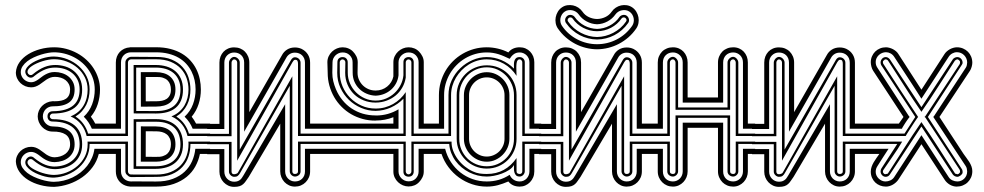

<svg xmlns="http://www.w3.org/2000/svg" viewBox="-20 -726 3828 747"><path d="M190.7 1Q162.8 1 136.7 -6Q110.6 -12.9 89.8 -25.8Q69.1 -38.6 56.2 -56.6Q43.2 -74.7 41.7 -96.7Q41.7 -109.1 46.6 -119.9Q51.5 -130.6 59.7 -138.3Q67.9 -146 78.6 -150.4Q89.4 -154.8 101.1 -154.8Q110.6 -154.8 118.4 -151.9Q126.2 -148.9 133.2 -144.5Q140.1 -140.1 146.6 -134.9Q153.1 -129.6 159.9 -125.1Q166.7 -120.6 174.6 -117.4Q182.4 -114.3 191.9 -114Q203.9 -114.3 214.8 -117.7Q225.8 -121.1 234.3 -127.3Q242.7 -133.5 247.7 -142.8Q252.7 -152.1 252.7 -164.6Q252.7 -191.2 235 -202.9Q217.3 -214.6 184.8 -214.1Q172.4 -214.1 161.7 -219.1Q151.1 -224.1 143.3 -232.4Q135.5 -240.7 131.1 -251.3Q126.7 -262 126.7 -273.2Q126.7 -284.7 131.1 -295Q135.5 -305.4 143.3 -313.5Q151.1 -321.5 161.7 -326.5Q172.4 -331.5 184.8 -332.3Q186.8 -332.3 188.5 -332.2Q190.2 -332 192.1 -332Q206.8 -332 218 -334.4Q229.2 -336.7 236.9 -342Q244.6 -347.4 248.7 -356.2Q252.7 -365 252.7 -377.7Q252.7 -389.6 247.8 -398.9Q242.9 -408.2 234.9 -414.4Q226.8 -420.7 216.2 -423.8Q205.6 -427 193.8 -427Q183.8 -427 175.9 -424Q168 -420.9 160.9 -416.4Q153.8 -411.9 147.2 -406.6Q140.6 -401.4 133.7 -396.9Q126.7 -392.3 118.8 -389.3Q110.8 -386.2 101.1 -386.2Q89.4 -386.2 78.6 -390.6Q67.9 -395 59.7 -402.7Q51.5 -410.4 46.6 -421.1Q41.7 -431.9 41.7 -444.3Q43.2 -466.3 56.2 -484.3Q69.1 -502.2 89.8 -515Q110.6 -527.8 136.7 -534.9Q162.8 -542 190.7 -542Q214.6 -542 237.2 -536Q259.8 -530 279.7 -519.3Q299.6 -508.5 316 -493.4Q332.5 -478.3 344.2 -460Q356 -441.7 362.5 -420.8Q369.1 -399.9 369.1 -377.7Q369.1 -348.4 360.5 -321.3Q351.8 -294.2 333.5 -272Q338.4 -265.6 342.7 -258.9Q346.9 -252.2 350.6 -245.1H399.7V-225.1H337.4Q332 -238.3 324.2 -250Q316.4 -261.7 305.9 -272Q328.1 -292.7 338.4 -320.2Q348.6 -347.7 348.6 -377.7Q348.6 -398.4 342.7 -417.4Q336.7 -436.3 325.8 -452.4Q314.9 -468.5 300.2 -481.4Q285.4 -494.4 267.7 -503.5Q250 -512.7 230.1 -517.6Q210.2 -522.5 189.5 -522.5Q180.4 -522.5 167.5 -520.3Q154.5 -518.1 140.1 -513.7Q125.7 -509.3 111.6 -502.8Q97.4 -496.3 86.2 -487.7Q75 -479 67.9 -468.4Q60.8 -457.8 60.8 -445.1Q60.8 -437.3 64 -430.2Q67.1 -423.1 72.6 -417.7Q78.1 -412.4 85.4 -409.2Q92.8 -406 100.8 -406Q108.4 -406 115.1 -408.9Q121.8 -411.9 128.2 -416.3Q134.5 -420.7 141.1 -425.9Q147.7 -431.2 155.4 -435.5Q163.1 -439.9 172.2 -442.9Q181.4 -445.8 192.9 -445.8Q207.3 -445.8 221.2 -441.5Q235.1 -437.3 246 -428.7Q256.8 -420.2 263.5 -407.5Q270.3 -394.8 270.3 -377.7Q270.3 -342.8 248.7 -327.3Q227.1 -311.8 184.8 -312.3Q176.8 -312.3 169.8 -309.2Q162.8 -306.2 157.7 -300.9Q152.6 -295.7 149.7 -288.6Q146.7 -281.5 146.7 -273.2Q146.7 -264.9 149.9 -257.8Q153.1 -250.7 158.3 -245.5Q163.6 -240.2 170.4 -237.2Q177.2 -234.1 184.8 -234.1Q227.1 -233.9 248.7 -216.7Q270.3 -199.5 270.3 -164.6Q270.3 -147.2 263.9 -134.5Q257.6 -121.8 246.9 -113.2Q236.3 -104.5 222.3 -100.1Q208.3 -95.7 192.9 -95.2Q181.4 -95.2 172.2 -98.1Q163.1 -101.1 155.4 -105.5Q147.7 -109.9 141.1 -115.1Q134.5 -120.4 128.2 -124.8Q121.8 -129.2 115.1 -132.1Q108.4 -135 100.8 -135Q92.8 -135 85.4 -131.8Q78.1 -128.7 72.6 -123.3Q67.1 -117.9 64 -110.8Q60.8 -103.8 60.8 -95.9Q60.8 -83.3 67.9 -72.6Q75 -62 86.2 -53.3Q97.4 -44.7 111.6 -38.2Q125.7 -31.7 140 -27.3Q154.3 -22.9 167.2 -20.8Q180.2 -18.6 189.2 -18.6Q208.5 -18.8 227.1 -23.2Q245.6 -27.6 262.3 -35.6Q279.1 -43.7 293.6 -55.2Q308.1 -66.7 319.2 -80.8Q330.3 -95 337.6 -111.7Q345 -128.4 347.4 -147H399.7V-127H364.3Q357.2 -98.6 340.2 -75.7Q323.2 -52.7 299.8 -36.3Q276.4 -19.8 248.3 -10.1Q220.2 -0.5 190.7 1ZM190.2 -34.9Q179.7 -34.7 167.4 -36.7Q155 -38.8 142.6 -42.8Q130.1 -46.9 118.5 -52.5Q106.9 -58.1 98 -64.8Q89.1 -71.5 83.7 -79Q78.4 -86.4 78.4 -94.2Q78.4 -98.4 80.2 -102.5Q82 -106.7 85 -110Q87.9 -113.3 91.8 -115.2Q95.7 -117.2 99.9 -117.2Q107.4 -117.2 113.8 -110.6Q125.5 -101.3 135.9 -95.1Q146.2 -88.9 155.9 -85.1Q165.5 -81.3 174.7 -79.7Q183.8 -78.1 192.6 -77.9V-78.1Q210.9 -78.1 228.4 -83.6Q245.8 -89.1 259.5 -99.9Q273.2 -110.6 281.5 -126.8Q289.8 -143.1 289.8 -164.6Q289.8 -183.1 284.3 -199.2Q278.8 -215.3 266.5 -227.3Q254.2 -239.3 234.1 -246.1Q214.1 -252.9 184.8 -253.2Q174.8 -253.2 169.8 -259Q164.8 -264.9 164.8 -273.2Q164.8 -283 170.7 -288.1Q176.5 -293.2 184.8 -293.2Q214.1 -293.5 234.1 -299.7Q254.2 -305.9 266.5 -317Q278.8 -328.1 284.3 -343.5Q289.8 -358.9 289.8 -377.7Q289.8 -398.9 281.9 -415Q273.9 -431.2 260.7 -441.8Q247.6 -452.4 230.5 -457.8Q213.4 -463.1 195.1 -463.1Q185.8 -463.1 176.5 -461.7Q167.2 -460.2 157.2 -456.4Q147.2 -452.6 136.5 -446.3Q125.7 -439.9 113.8 -430.4Q107.4 -423.8 99.9 -423.8Q95.7 -423.8 91.8 -425.8Q87.9 -427.7 85 -431Q82 -434.3 80.2 -438.5Q78.4 -442.6 78.4 -446.8Q78.4 -454.3 83.7 -461.9Q89.1 -469.5 98 -476.2Q106.9 -482.9 118.5 -488.5Q130.1 -494.1 142.6 -498.2Q155 -502.2 167.4 -504.3Q179.7 -506.3 190.2 -506.1Q217.3 -505.4 242.3 -495.5Q267.3 -485.6 286.5 -468.6Q305.7 -451.7 317.1 -428.5Q328.6 -405.3 328.6 -377.7Q328.6 -362.1 325.4 -346.9Q322.3 -331.8 315.6 -318.2Q308.8 -304.7 298.5 -293.1Q288.1 -281.5 273.7 -272.7Q293 -260.3 305.1 -243Q317.1 -225.8 322.8 -206.1H399.7V-197H317.1Q314.2 -209 309.1 -220.2Q304 -231.4 296.3 -241.3Q288.6 -251.2 278.2 -259.3Q267.8 -267.3 254.6 -273.2Q272.2 -280.3 284.8 -291.3Q297.4 -302.2 305.4 -316Q313.5 -329.8 317.3 -345.6Q321 -361.3 321 -377.7Q321 -403.3 310.2 -424.9Q299.3 -446.5 281.1 -462.3Q262.9 -478 239.3 -486.8Q215.6 -495.6 190.2 -495.6Q179.9 -495.6 168.3 -493.5Q156.7 -491.5 145.3 -487.9Q133.8 -484.4 123.3 -479.6Q112.8 -474.9 104.6 -469.5Q96.4 -464.1 91.7 -458.3Q86.9 -452.4 86.9 -446.8Q86.9 -441.9 90.5 -437.9Q94 -433.8 99.4 -433.8Q104.5 -433.8 107.4 -436.8Q119.9 -447.3 131.3 -454.2Q142.8 -461.2 153.7 -465.5Q164.6 -469.7 174.9 -471.4Q185.3 -473.1 195.6 -473.1Q215.6 -473.1 234.4 -467.3Q253.2 -461.4 267.6 -449.5Q282 -437.5 290.8 -419.7Q299.6 -401.9 299.6 -377.7Q299.6 -329.6 270.5 -307Q241.5 -284.4 184.8 -284.2Q180.2 -284.2 177 -280.5Q173.8 -276.9 173.8 -273.2Q173.8 -268.6 177.4 -265.4Q180.9 -262.2 184.8 -262.2Q241.5 -262.7 270.5 -237.8Q299.6 -212.9 299.6 -164.6Q299.6 -140.6 291 -122.7Q282.5 -104.7 268.1 -92.8Q253.7 -80.8 234.9 -74.6Q216.1 -68.4 195.6 -67.9Q185.3 -67.9 174.9 -69.6Q164.6 -71.3 153.7 -75.6Q142.8 -79.8 131.3 -86.8Q119.9 -93.8 107.4 -104.2Q104.5 -107.2 99.4 -107.2Q94 -107.2 90.5 -103.1Q86.9 -99.1 86.9 -94.2Q86.9 -88.6 91.7 -82.8Q96.4 -76.9 104.6 -71.5Q112.8 -66.2 123.3 -61.4Q133.8 -56.6 145.3 -53.1Q156.7 -49.6 168.3 -47.5Q179.9 -45.4 190.2 -45.4Q215.8 -45.9 239.4 -55.1Q262.9 -64.2 281.1 -80Q299.3 -95.7 310.2 -117.3Q321 -138.9 321 -164.6Q321 -167.2 320.9 -169.8Q320.8 -172.4 320.6 -175H399.7V-166H328.6V-164.6Q328.6 -137.5 317.5 -114.5Q306.4 -91.6 287.6 -74.5Q268.8 -57.4 243.5 -47Q218.3 -36.6 190.2 -34.9Z M500 -262.2 586.9 -262.5Q611.3 -262.5 630.9 -256.2Q650.4 -250 663.9 -237.7Q677.5 -225.3 684.7 -207Q691.9 -188.7 691.9 -164.6Q691.9 -140.4 683.8 -122.4Q675.8 -104.5 661.6 -92.7Q647.5 -80.8 628.1 -75Q608.6 -69.1 586.2 -69.1H499.8ZM499.8 -473.1H586.2Q608.6 -473.1 628.1 -467.3Q647.5 -461.4 661.6 -449.6Q675.8 -437.7 683.8 -419.8Q691.9 -401.9 691.9 -377.7Q691.9 -353.5 684.7 -335.9Q677.5 -318.4 663.9 -306.9Q650.4 -295.4 631 -289.9Q611.6 -284.4 587.2 -284.4L500.2 -284.7ZM509.8 -79.1H585.9Q607.2 -79.1 624.9 -84.5Q642.6 -89.8 655.3 -100.6Q668 -111.3 675 -127.3Q682.1 -143.3 682.1 -164.6Q682.1 -183.1 676.9 -199.2Q671.6 -215.3 660.2 -227.2Q648.7 -239 630.6 -245.7Q612.5 -252.4 586.9 -252.4L510 -252.2ZM510 -294.2 586.9 -293.9Q612.5 -293.9 630.6 -299.9Q648.7 -305.9 660.2 -317Q671.6 -328.1 676.9 -343.5Q682.1 -358.9 682.1 -377.7Q682.1 -398.9 675 -414.9Q668 -430.9 655.3 -441.7Q642.6 -452.4 624.9 -457.8Q607.2 -463.1 585.9 -463.1H509.8ZM450.7 -225.1H387.7V-245.1H430.7V-482.9Q430.7 -495.1 434.7 -505.6Q438.7 -516.1 446 -523.9Q453.4 -531.7 463.4 -536.4Q473.4 -541 485.4 -541.7L485.8 -542.2H586.7Q617.7 -542.2 642.8 -535.6Q668 -529.1 687.4 -517.6Q706.8 -506.1 720.8 -490.5Q734.9 -474.9 743.9 -456.7Q752.9 -438.5 757.2 -418.3Q761.5 -398.2 761.5 -377.7Q761.5 -348.4 752.8 -321.3Q744.1 -294.2 725.8 -272Q730.7 -265.6 735 -258.9Q739.3 -252.2 742.9 -245.1H797.4V-225.1H729.7Q724.4 -238.3 716.6 -250Q708.7 -261.7 698.2 -272Q720.5 -292.7 730.7 -320.2Q741 -347.7 741 -377.7Q741 -395.8 737.2 -413.6Q733.4 -431.4 725.3 -447.5Q717.3 -463.6 705 -477.3Q692.6 -491 675.4 -501.1Q658.2 -511.2 636.1 -516.8Q614 -522.5 586.4 -522.5H489.7Q481.2 -522.5 474 -519.5Q466.8 -516.6 461.7 -511.4Q456.5 -506.1 453.6 -498.9Q450.7 -491.7 450.7 -483.2ZM586.7 -234.1Q604 -234.1 618 -229.7Q632.1 -225.3 642 -216.7Q651.9 -208 657.2 -194.9Q662.6 -181.9 662.6 -164.6Q662.6 -147.2 656.9 -134.5Q651.1 -121.8 641 -113.4Q630.9 -105 616.9 -101Q603 -96.9 586.7 -96.9H527.8L528.1 -234.4ZM528.1 -311 527.8 -445.3H586.7Q603 -445.3 616.9 -441.3Q630.9 -437.3 641 -428.8Q651.1 -420.4 656.9 -407.7Q662.6 -395 662.6 -377.7Q662.6 -360.4 657.2 -347.8Q651.9 -335.2 642 -327.1Q632.1 -319.1 618 -315.2Q604 -311.3 586.7 -311.3ZM467.5 -4.2Q450.9 -10.3 440.8 -24.9Q430.7 -39.6 430.7 -59.3V-127H387.7V-147H450.7V-59.1Q450.7 -51 453.6 -43.8Q456.5 -36.6 461.8 -31.4Q467 -26.1 474.2 -23.1Q481.4 -20 490 -20Q491.2 -20 492.2 -20Q493.2 -20 494.4 -20.3H494.9L586.4 -19.8Q624.3 -19.5 652.1 -30Q679.9 -40.5 698.6 -58.2Q717.3 -75.9 727.4 -99Q737.5 -122.1 740 -147H797.4V-127H757.8Q752.7 -101.6 740.1 -78.5Q727.5 -55.4 706.5 -38.1Q685.5 -20.8 655.9 -10.4Q626.2 0 586.7 0H485.8L485.6 -0.2Q475.6 -1 467.5 -4.2ZM467.8 -482.9Q467.8 -491.5 474.4 -497.7Q481 -503.9 489.7 -505.1L586.7 -504.4Q622.6 -504.9 648.1 -494.1Q673.6 -483.4 689.8 -465.5Q706.1 -447.5 713.5 -424.6Q720.9 -401.6 720.9 -377.7Q720.9 -362.1 717.8 -346.9Q714.6 -331.8 707.9 -318.2Q701.2 -304.7 690.8 -293.1Q680.4 -281.5 666 -272.7Q685.3 -260.3 697.4 -243Q709.5 -225.8 715.1 -206.1H797.4V-197H709.5Q706.5 -209 701.4 -220.2Q696.3 -231.4 688.6 -241.3Q680.9 -251.2 670.5 -259.3Q660.2 -267.3 647 -273.2Q664.6 -280.3 677.1 -291.3Q689.7 -302.2 697.8 -316Q705.8 -329.8 709.6 -345.6Q713.4 -361.3 713.4 -377.7Q713.4 -400.1 706.2 -421.3Q699 -442.4 683.7 -458.9Q668.5 -475.3 644.4 -485.4Q620.4 -495.4 586.7 -495.4L489.7 -495.1Q484.4 -495.1 481.1 -491.3Q477.8 -487.5 477.8 -482.9V-197H387.7V-206.1H467.8ZM546.9 -116 586.4 -115.7Q602.5 -115 613.6 -118.5Q624.8 -122.1 631.7 -128.8Q638.7 -135.5 641.8 -144.7Q645 -153.8 645 -164.6Q645 -178 640.6 -187.6Q636.2 -197.3 628.5 -203.4Q620.8 -209.5 610.2 -212.3Q599.6 -215.1 587.4 -215.1L547.1 -215.3ZM547.1 -331.8 587.4 -332Q599.6 -332 610.2 -334.1Q620.8 -336.2 628.5 -341.4Q636.2 -346.7 640.6 -355.5Q645 -364.3 645 -377.7Q645 -388.2 641.8 -397.5Q638.7 -406.7 631.7 -413.5Q624.8 -420.2 613.6 -423.7Q602.5 -427.2 586.4 -426.5L546.9 -426.3ZM713.4 -164.6Q713.4 -167.2 713.3 -169.8Q713.1 -172.4 712.9 -175H797.4V-166H720.9V-164.6Q720.9 -140.6 713.5 -117.7Q706.1 -94.7 689.8 -76.8Q673.6 -58.8 648.1 -48.1Q622.6 -37.4 586.7 -37.8L489.7 -37.1Q483.2 -37.6 479.2 -41Q475.3 -44.4 470.9 -48.8Q467.8 -54 467.8 -59.3V-166H387.7V-175H477.8V-59.3Q477.8 -54.7 481.1 -50.9Q484.4 -47.1 489.7 -47.1L586.7 -46.9Q620.4 -46.9 644.4 -56.9Q668.5 -66.9 683.7 -83.4Q699 -99.9 706.2 -121Q713.4 -142.1 713.4 -164.6Z M1149.4 -166V-59.1Q1149.4 -54.7 1147.6 -50.9Q1145.8 -47.1 1142.6 -44.6Q1139.4 -42 1135.5 -40.5Q1131.6 -39.1 1127.4 -39.1Q1124 -39.1 1120.5 -40.6Q1116.9 -42.2 1114 -44.9Q1111.1 -47.6 1109.3 -51.3Q1107.4 -54.9 1107.4 -59.1V-392.1L913.8 -52.5Q909.9 -45.4 904.8 -41.6Q899.7 -37.8 890.9 -38.1Q887.5 -38.1 883.9 -39.7Q880.4 -41.3 877.4 -44.1Q874.5 -46.9 872.7 -50.4Q870.8 -54 870.8 -58.1V-165H786.1V-174.1H880.9V-58.1Q880.9 -54.2 883.2 -51.1Q885.5 -48.1 890.9 -48.1Q893.1 -48.1 895.5 -48.7Q897.9 -49.3 900.1 -50.2Q902.3 -51 903.9 -52.2Q905.5 -53.5 906 -54.9L1117.4 -429.2V-59.1Q1117.4 -55.2 1119.8 -52.1Q1122.1 -49.1 1127.4 -49.1Q1132.1 -49.1 1135.7 -51.4Q1139.4 -53.7 1139.4 -59.1V-175H1228V-166ZM902.8 -482.7Q902.8 -487.3 899.5 -491.1Q896.2 -494.9 890.9 -494.9Q887 -494.9 883.9 -490.7Q880.9 -486.6 880.9 -482.7V-196H786.1V-205.1H870.8V-482.7Q870.8 -486.3 872.6 -490.2Q874.3 -494.1 877.1 -497.3Q879.9 -500.5 883.5 -502.6Q887.2 -504.6 890.9 -504.6Q895 -504.6 898.9 -502.8Q902.8 -501 906 -497.8Q909.2 -494.6 911 -490.7Q912.8 -486.8 912.8 -482.7V-144L1113 -493.9Q1115.7 -498 1119.3 -500.6Q1122.8 -503.2 1127.4 -503.2Q1132.1 -503.2 1136.1 -501.5Q1140.1 -499.8 1143.1 -496.8Q1146 -493.9 1147.7 -490.1Q1149.4 -486.3 1149.4 -482.2V-206.1H1228V-197H1139.4V-478Q1139.4 -484.4 1137.5 -488.9Q1135.5 -493.4 1128.7 -493.4Q1124.8 -493.4 1122.4 -490.4Q1120.1 -487.3 1117.9 -484.1L902.8 -100.8ZM947.8 -37.8Q941.4 -29.1 936.8 -22Q932.1 -14.9 926.4 -9.8Q920.7 -4.6 912.4 -1.8Q904.1 1 890.9 1Q878.4 1 868 -3.9Q857.7 -8.8 850 -17Q842.3 -25.1 838 -35.8Q833.7 -46.4 833.7 -58.1V-126H786.1V-146H852.8V-58.1Q852.8 -50.3 855.6 -43.2Q858.4 -36.1 863.5 -30.8Q868.7 -25.4 875.6 -22.2Q882.6 -19 890.9 -19Q900.1 -19 906 -21.6Q911.9 -24.2 915.8 -27.8Q919.7 -31.5 922.2 -35.8Q924.8 -40 927.2 -43.7L1089.4 -320.6V-59.1Q1089.4 -51.3 1092.2 -44.2Q1095 -37.1 1100.1 -31.7Q1105.2 -26.4 1112.2 -23.2Q1119.1 -20 1127.4 -20Q1136 -20 1143.2 -22.8Q1150.4 -25.6 1155.5 -30.8Q1160.6 -35.9 1163.6 -43.1Q1166.5 -50.3 1166.5 -59.1V-147H1228V-127H1186.5V-59.1Q1186.5 -46.6 1181.9 -35.9Q1177.2 -25.1 1169.3 -17.1Q1161.4 -9 1150.6 -4.5Q1139.9 0 1127.4 0Q1115 0 1104.6 -4.9Q1094.2 -9.8 1086.5 -17.9Q1078.9 -26.1 1074.6 -36.7Q1070.3 -47.4 1070.3 -59.1V-244.9ZM1166.5 -225.1V-482.2Q1166.5 -491 1163.6 -498.2Q1160.6 -505.4 1155.5 -510.5Q1150.4 -515.6 1143.2 -518.4Q1136 -521.2 1127.4 -521.2Q1116.5 -521.2 1107.9 -516.1Q1099.4 -511 1094.5 -502.4L929.9 -213.6V-482.7Q929.9 -491.5 927 -498.7Q924.1 -505.9 918.9 -511Q913.8 -516.1 906.6 -518.9Q899.4 -521.7 890.9 -521.7Q882.6 -521.7 875.6 -518.7Q868.7 -515.6 863.5 -510.4Q858.4 -505.1 855.6 -498Q852.8 -491 852.8 -482.7V-224.1H786.1V-244.1H833.7V-482.7Q833.7 -495.1 837.9 -505.9Q842 -516.6 849.6 -524.7Q857.2 -532.7 867.7 -537.2Q878.2 -541.7 890.9 -541.7Q903.6 -541.7 914.4 -537.4Q925.3 -533 933.1 -525Q940.9 -517.1 945.4 -506.2Q950 -495.4 950 -482.7V-289.6L1076.9 -511.2Q1084 -524.9 1096.9 -533.1Q1109.9 -541.3 1127.4 -541.3Q1140.6 -541.3 1151.9 -536.4L1154.3 -535.4V-535.2Q1168.9 -528.1 1177.7 -514.3Q1186.5 -500.5 1186.5 -482.2V-245.1H1228V-225.1Z M1628.7 -245.1H1672.6V-225.1H1608.6V-483.9Q1608.6 -492.2 1605.7 -498.9Q1602.8 -505.6 1597.7 -511Q1591.6 -517.1 1584.7 -519.5Q1577.9 -522 1569.6 -522Q1561.3 -522 1554.2 -518.8Q1547.1 -515.6 1541.9 -510.4Q1536.6 -505.1 1533.6 -498.3Q1530.5 -491.5 1530.5 -483.9V-433.1Q1528.6 -416.3 1521 -402Q1513.4 -387.7 1501.6 -377.2Q1489.7 -366.7 1474.5 -360.6Q1459.2 -354.5 1442.1 -353.8H1440.9Q1422.6 -354.5 1406.4 -361.5Q1390.1 -368.4 1378.1 -380.2Q1366 -392.1 1359 -408.1Q1352.1 -424.1 1352.1 -442.9L1351.8 -483.9Q1351.8 -492.2 1348.9 -498.9Q1345.9 -505.6 1340.8 -511Q1334.7 -517.1 1327.9 -519.5Q1321 -522 1312.7 -522Q1304.4 -522 1297.4 -518.8Q1290.3 -515.6 1285 -510.4Q1279.8 -505.1 1276.7 -498.3Q1273.7 -491.5 1273.7 -483.9L1272.9 -442.9Q1272.9 -425.5 1276.6 -410.2Q1280.3 -394.8 1286.9 -378.9Q1297.1 -355 1312.6 -336.1Q1328.1 -317.1 1347.9 -304Q1367.7 -290.8 1391.2 -283.8Q1414.8 -276.9 1440.9 -276.9H1441.2L1441.9 -276.6Q1466.8 -276.6 1489 -282.8Q1511.2 -289.1 1530.5 -300.8V-225.1H1211.7V-245.1H1510.5V-270Q1494.4 -263.7 1477.4 -260.4Q1460.4 -257.1 1442.1 -257.1L1440.7 -256.8Q1414.8 -256.6 1390.9 -263.2Q1366.9 -269.8 1346.3 -281.7Q1325.7 -293.7 1308.8 -310.7Q1292 -327.6 1280 -348.4Q1268.1 -369.1 1261.5 -393.1Q1254.9 -417 1254.9 -442.9L1253.7 -483.9Q1253.7 -496.3 1258.7 -507Q1263.7 -517.6 1272 -525.4Q1280.3 -533.2 1290.9 -537.6Q1301.5 -542 1312.7 -542Q1324.7 -542 1335.4 -537.6Q1346.2 -533.2 1353.8 -524.9Q1361.3 -517.3 1366.6 -506.7Q1371.8 -496.1 1371.8 -483.9L1371.1 -442.9Q1371.1 -428.2 1376.7 -415.6Q1382.3 -403.1 1391.8 -393.7Q1401.4 -384.3 1414.1 -379Q1426.8 -373.8 1440.9 -373.8H1442.1Q1454.6 -373.8 1465.8 -377.8Q1477.1 -381.8 1486.2 -389.2Q1495.4 -396.5 1501.7 -406.6Q1508.1 -416.7 1510.5 -428.7V-483.9Q1510.5 -496.3 1515.5 -507Q1520.5 -517.6 1528.8 -525.4Q1537.1 -533.2 1547.7 -537.6Q1558.3 -542 1569.6 -542Q1581.5 -542 1592.3 -537.6Q1603 -533.2 1610.6 -524.9Q1618.2 -517.3 1623.4 -506.7Q1628.7 -496.1 1628.7 -483.9ZM1589.6 -206.1H1672.6V-197H1580.6V-483.9Q1580.6 -488.5 1576.9 -491.7Q1573.2 -494.9 1569.6 -494.9Q1564.9 -494.9 1561.8 -491.3Q1558.6 -487.8 1558.6 -483.9V-424.1Q1555.2 -402.8 1544.9 -385Q1534.7 -367.2 1519.2 -354.4Q1503.7 -341.6 1484 -334.4Q1464.4 -327.1 1442.1 -326.9H1440.9Q1416.3 -326.9 1394.7 -335.6Q1373 -344.2 1357.2 -359.7Q1341.3 -375.2 1332.2 -396.5Q1323 -417.7 1323 -442.9L1323.7 -483.9Q1323.7 -488.5 1320.1 -491.7Q1316.4 -494.9 1312.7 -494.9Q1308.1 -494.9 1304.9 -491.3Q1301.8 -487.8 1301.8 -483.9L1302 -442.9Q1302 -415 1312.7 -389.9Q1323.5 -364.7 1342.3 -345.6Q1361.1 -326.4 1386.4 -315.1Q1411.6 -303.7 1440.9 -303.7H1442.1Q1460.7 -303.7 1477.7 -308.3Q1494.6 -313 1509.5 -321.4Q1524.4 -329.8 1536.9 -341.7Q1549.3 -353.5 1558.6 -367.7V-197H1211.7V-206.1H1549.6V-342Q1528.6 -320.3 1500.6 -307.7Q1472.7 -295.2 1442.1 -294.7H1440.9Q1411.9 -294.7 1385 -306.2Q1358.2 -317.6 1337.4 -337.6Q1316.7 -357.7 1304.3 -384.6Q1292 -411.6 1292 -442.9L1292.7 -483.9Q1292.7 -493.9 1298.6 -498.9Q1304.4 -503.9 1312.7 -503.9Q1322.5 -503.9 1327.6 -498Q1332.8 -492.2 1332.8 -483.9L1333 -442.9Q1333 -421.1 1341.6 -401.5Q1350.1 -381.8 1364.9 -366.9Q1379.6 -352.1 1399.3 -343.4Q1418.9 -334.7 1440.9 -334.7H1442.1Q1462.9 -334.7 1481.6 -342.5Q1500.2 -350.3 1514.6 -363.6Q1529.1 -377 1538.3 -394.9Q1547.6 -412.8 1549.6 -433.1V-483.9Q1549.6 -493.9 1555.4 -498.9Q1561.3 -503.9 1569.6 -503.9Q1579.3 -503.9 1584.5 -498Q1589.6 -492.2 1589.6 -483.9ZM1608.6 -147H1672.6V-127H1628.7V-58.6Q1628.7 -46.4 1623.4 -35.8Q1618.2 -25.1 1610.6 -17.6Q1603 -9.3 1592.3 -4.9Q1581.5 -0.5 1569.6 -0.5Q1558.3 -0.5 1547.7 -4.9Q1537.1 -9.3 1528.8 -17.1Q1520.5 -24.9 1515.5 -35.5Q1510.5 -46.1 1510.5 -58.6V-127H1211.7V-147H1530.5V-58.6Q1530.5 -51 1533.6 -44.2Q1536.6 -37.4 1541.9 -32.1Q1547.1 -26.9 1554.2 -23.7Q1561.3 -20.5 1569.6 -20.5Q1577.9 -20.5 1584.7 -22.9Q1591.6 -25.4 1597.7 -31.5Q1602.8 -36.9 1605.7 -43.6Q1608.6 -50.3 1608.6 -58.6ZM1569.6 -47.6Q1573.2 -47.6 1576.9 -50.8Q1580.6 -54 1580.6 -58.6V-175H1672.6V-166H1589.6V-58.6Q1589.6 -50.3 1584.5 -44.4Q1579.3 -38.6 1569.6 -38.6Q1561.3 -38.6 1555.4 -43.6Q1549.6 -48.6 1549.6 -58.6V-166H1211.7V-175H1558.6V-58.6Q1558.6 -54.7 1561.8 -51.1Q1564.9 -47.6 1569.6 -47.6Z M1756.8 -356Q1756.8 -380.4 1766.1 -401.5Q1775.4 -422.6 1791.3 -438.2Q1807.1 -453.9 1828.5 -462.9Q1849.9 -471.9 1873.8 -471.9Q1898.7 -471.9 1919.8 -463.1Q1940.9 -454.3 1956.5 -438.7Q1972.2 -423.1 1981 -402Q1989.7 -380.9 1989.7 -356V-186Q1989.7 -161.6 1980.7 -140.5Q1971.7 -119.4 1956.1 -103.8Q1940.4 -88.1 1919.3 -79.1Q1898.2 -70.1 1873.8 -70.1Q1849.9 -70.1 1828.5 -79.1Q1807.1 -88.1 1791.3 -103.8Q1775.4 -119.4 1766.1 -140.5Q1756.8 -161.6 1756.8 -186ZM1766.8 -186Q1766.8 -163.6 1775.1 -144Q1783.4 -124.5 1797.9 -110.1Q1812.3 -95.7 1831.8 -87.4Q1851.3 -79.1 1873.8 -79.1Q1896.2 -79.1 1915.6 -87.5Q1935.1 -95.9 1949.3 -110.5Q1963.6 -125 1971.7 -144.4Q1979.7 -163.8 1979.7 -186V-356Q1979.7 -377.7 1971.4 -397.3Q1963.1 -417 1948.9 -431.8Q1934.6 -446.5 1915.3 -455.3Q1896 -464.1 1873.8 -464.1Q1851.8 -464.1 1832.3 -455.6Q1812.7 -447 1798.2 -432.3Q1783.7 -417.5 1775.3 -397.8Q1766.8 -378.2 1766.8 -356ZM1784.9 -356Q1784.9 -374 1792.1 -390.1Q1799.3 -406.2 1811.4 -418.5Q1823.5 -430.7 1839.6 -437.9Q1855.7 -445.1 1873.8 -445.1Q1892.1 -445.1 1908.2 -437.9Q1924.3 -430.7 1936.3 -418.5Q1948.2 -406.2 1955.1 -390.1Q1961.9 -374 1961.9 -356V-186Q1961.9 -168.5 1955 -152.2Q1948 -136 1935.9 -123.8Q1923.8 -111.6 1907.8 -104.2Q1891.8 -96.9 1873.8 -96.9Q1855.7 -96.9 1839.6 -104.1Q1823.5 -111.3 1811.4 -123.5Q1799.3 -135.7 1792.1 -151.9Q1784.9 -168 1784.9 -186ZM1804.9 -186Q1804.9 -171.6 1810.4 -159.1Q1815.9 -146.5 1825.2 -137.2Q1834.5 -127.9 1847 -122.4Q1859.6 -116.9 1873.8 -116.9Q1887.9 -116.9 1900.6 -122.4Q1913.3 -127.9 1922.6 -137.2Q1931.9 -146.5 1937.4 -159.1Q1942.9 -171.6 1942.9 -186V-356Q1942.9 -370.1 1937.4 -382.8Q1931.9 -395.5 1922.6 -404.8Q1913.3 -414.1 1900.6 -419.6Q1887.9 -425 1873.8 -425Q1859.6 -425 1847 -419.6Q1834.5 -414.1 1825.2 -404.8Q1815.9 -395.5 1810.4 -382.8Q1804.9 -370.1 1804.9 -356ZM2085.7 -225.1H2039.8V-483.9Q2039.8 -491.7 2036.9 -498.7Q2033.9 -505.6 2028.8 -510.7Q2023.7 -515.9 2016.7 -518.9Q2009.8 -522 2002 -522Q1988.3 -522 1979 -515.1Q1969.7 -508.3 1962.9 -497.1Q1951.2 -502.7 1940.8 -507.2Q1930.4 -511.7 1919.9 -515Q1909.4 -518.3 1898.2 -520.1Q1887 -522 1873.8 -522Q1850.6 -522 1829.2 -515.9Q1807.9 -509.8 1789.4 -498.8Q1771 -487.8 1755.9 -472.4Q1740.7 -457 1730.1 -438.6Q1719.5 -420.2 1713.6 -399.2Q1707.8 -378.2 1707.8 -356V-225.1H1661.6V-245.1H1687.7V-356Q1687.7 -381.6 1694.3 -405.4Q1700.9 -429.2 1713 -450Q1725.1 -470.7 1742.1 -487.7Q1759 -504.6 1779.8 -516.7Q1800.5 -528.8 1824.2 -535.4Q1847.9 -542 1873.8 -542Q1895 -542 1917 -536.9Q1939 -531.7 1957.8 -522Q1966.1 -532.5 1977.2 -537.2Q1988.3 -542 2002 -542Q2014.4 -542 2024.8 -537.5Q2035.2 -533 2042.7 -525Q2050.3 -517.1 2054.6 -506.5Q2058.8 -495.8 2058.8 -483.9V-245.1H2085.7ZM2085.7 -127H2058.8V-59.1Q2058.8 -46.6 2054.3 -35.9Q2049.8 -25.1 2042 -17.1Q2034.2 -9 2023.9 -4.5Q2013.7 0 2002 0Q1988.3 0 1977.2 -4.8Q1966.1 -9.5 1957.8 -20Q1947 -15.6 1937 -11.8Q1927 -8.1 1917 -5.5Q1907 -2.9 1896.4 -1.5Q1885.7 0 1873.8 0Q1844.2 0 1816.5 -9.3Q1788.8 -18.6 1765.6 -35.4Q1742.4 -52.2 1724.9 -75.6Q1707.3 -98.9 1697.8 -127H1661.6V-147H1711.9Q1719 -118.9 1734.3 -95.6Q1749.5 -72.3 1770.8 -55.4Q1792 -38.6 1818.2 -29.3Q1844.5 -20 1873.8 -20Q1897.9 -20 1920.2 -26.2Q1942.4 -32.5 1962.9 -45.9Q1968 -33.9 1978.1 -27Q1988.3 -20 2002 -20Q2010.3 -20 2017.2 -23.2Q2024.2 -26.4 2029.2 -31.7Q2034.2 -37.1 2037 -44.2Q2039.8 -51.3 2039.8 -59.1V-147H2085.7ZM1724.9 -206.1V-356Q1724.9 -386.7 1737.4 -413.7Q1750 -440.7 1770.9 -460.7Q1791.7 -480.7 1818.5 -492.3Q1845.2 -503.9 1873.8 -503.9Q1903.3 -503.9 1931 -492.1Q1958.7 -480.2 1979.7 -459Q1979.7 -465.8 1979.5 -473.6Q1979.2 -481.4 1981 -488.2Q1982.7 -494.9 1987.4 -499.4Q1992.2 -503.9 2002 -503.9Q2010.3 -503.9 2016 -498.2Q2021.7 -492.4 2021.7 -483.9V-206.1H2085.7V-197H2012V-483.9Q2012 -487.8 2008.8 -491.5Q2005.6 -495.1 2002 -495.1Q1999.5 -495.1 1997.1 -494.1Q1994.6 -493.2 1993.9 -491Q1991 -488.3 1989.9 -480.3Q1988.8 -472.4 1988.8 -462.9Q1988.8 -453.4 1989.3 -444.5Q1989.7 -435.5 1989.7 -430.9Q1970.2 -461.2 1940.2 -478.1Q1910.2 -495.1 1873.8 -495.1Q1854.7 -495.1 1837 -489.9Q1819.3 -484.6 1804 -475.1Q1788.6 -465.6 1775.9 -452.5Q1763.2 -439.5 1754 -424.1Q1744.9 -408.7 1739.9 -391.4Q1734.9 -374 1734.9 -356V-197H1661.6V-206.1ZM1661.6 -166V-175H1736.8Q1736.3 -156.7 1743.3 -138.9Q1750.2 -121.1 1761.8 -105.7Q1773.4 -90.3 1788.6 -78.2Q1803.7 -66.2 1819.8 -59.1Q1832.8 -53 1846.1 -51Q1859.4 -49.1 1873.8 -49.1Q1910.9 -49.1 1939.8 -64.9Q1968.8 -80.8 1989.7 -111.1V-59.1Q1989.7 -53.7 1993.5 -51.4Q1997.3 -49.1 2002 -49.1Q2006.3 -49.1 2009.2 -51.8Q2012 -54.4 2012 -59.1V-175H2085.7V-166H2021.7V-59.1Q2021.7 -55.4 2020 -51.8Q2018.3 -48.1 2015.6 -45.3Q2012.9 -42.5 2009.3 -40.8Q2005.6 -39.1 2002 -39.1Q1992.4 -39.1 1987.8 -43.8Q1983.2 -48.6 1981.3 -55.5Q1979.5 -62.5 1979.6 -70.3Q1979.7 -78.1 1979.7 -84Q1973.4 -73 1960.6 -64.7Q1947.8 -56.4 1932.5 -50.7Q1917.2 -44.9 1901.5 -42Q1885.7 -39.1 1873.8 -39.1Q1856 -39.1 1838.6 -43.3Q1821.3 -47.6 1805.5 -55.5Q1789.8 -63.5 1776.1 -74.8Q1762.5 -86.2 1752.2 -100.2Q1741.9 -114.3 1735.5 -130.9Q1729 -147.5 1727.8 -166Z M2440.2 -166V-59.1Q2440.2 -54.7 2438.4 -50.9Q2436.5 -47.1 2433.3 -44.6Q2430.2 -42 2426.3 -40.5Q2422.4 -39.1 2418.2 -39.1Q2414.8 -39.1 2411.3 -40.6Q2407.7 -42.2 2404.8 -44.9Q2401.9 -47.6 2400 -51.3Q2398.2 -54.9 2398.2 -59.1V-392.1L2204.6 -52.5Q2200.7 -45.4 2195.6 -41.6Q2190.4 -37.8 2181.6 -38.1Q2178.2 -38.1 2174.7 -39.7Q2171.1 -41.3 2168.2 -44.1Q2165.3 -46.9 2163.5 -50.4Q2161.6 -54 2161.6 -58.1V-165H2076.9V-174.1H2171.6V-58.1Q2171.6 -54.2 2174 -51.1Q2176.3 -48.1 2181.6 -48.1Q2183.8 -48.1 2186.3 -48.7Q2188.7 -49.3 2190.9 -50.2Q2193.1 -51 2194.7 -52.2Q2196.3 -53.5 2196.8 -54.9L2408.2 -429.2V-59.1Q2408.2 -55.2 2410.5 -52.1Q2412.8 -49.1 2418.2 -49.1Q2422.9 -49.1 2426.5 -51.4Q2430.2 -53.7 2430.2 -59.1V-175H2518.8V-166ZM2193.6 -482.7Q2193.6 -487.3 2190.3 -491.1Q2187 -494.9 2181.6 -494.9Q2177.7 -494.9 2174.7 -490.7Q2171.6 -486.6 2171.6 -482.7V-196H2076.9V-205.1H2161.6V-482.7Q2161.6 -486.3 2163.3 -490.2Q2165 -494.1 2167.8 -497.3Q2170.7 -500.5 2174.3 -502.6Q2178 -504.6 2181.6 -504.6Q2185.8 -504.6 2189.7 -502.8Q2193.6 -501 2196.8 -497.8Q2200 -494.6 2201.8 -490.7Q2203.6 -486.8 2203.6 -482.7V-144L2403.8 -493.9Q2406.5 -498 2410 -500.6Q2413.6 -503.2 2418.2 -503.2Q2422.9 -503.2 2426.9 -501.5Q2430.9 -499.8 2433.8 -496.8Q2436.8 -493.9 2438.5 -490.1Q2440.2 -486.3 2440.2 -482.2V-206.1H2518.8V-197H2430.2V-478Q2430.2 -484.4 2428.2 -488.9Q2426.3 -493.4 2419.4 -493.4Q2415.5 -493.4 2413.2 -490.4Q2410.9 -487.3 2408.7 -484.1L2193.6 -100.8ZM2238.5 -37.8Q2232.2 -29.1 2227.5 -22Q2222.9 -14.9 2217.2 -9.8Q2211.4 -4.6 2203.1 -1.8Q2194.8 1 2181.6 1Q2169.2 1 2158.8 -3.9Q2148.4 -8.8 2140.7 -17Q2133.1 -25.1 2128.8 -35.8Q2124.5 -46.4 2124.5 -58.1V-126H2076.9V-146H2143.6V-58.1Q2143.6 -50.3 2146.4 -43.2Q2149.2 -36.1 2154.3 -30.8Q2159.4 -25.4 2166.4 -22.2Q2173.3 -19 2181.6 -19Q2190.9 -19 2196.8 -21.6Q2202.6 -24.2 2206.5 -27.8Q2210.4 -31.5 2213 -35.8Q2215.6 -40 2218 -43.7L2380.1 -320.6V-59.1Q2380.1 -51.3 2382.9 -44.2Q2385.7 -37.1 2390.9 -31.7Q2396 -26.4 2403 -23.2Q2409.9 -20 2418.2 -20Q2426.8 -20 2434 -22.8Q2441.2 -25.6 2446.3 -30.8Q2451.4 -35.9 2454.3 -43.1Q2457.3 -50.3 2457.3 -59.1V-147H2518.8V-127H2477.3V-59.1Q2477.3 -46.6 2472.7 -35.9Q2468 -25.1 2460.1 -17.1Q2452.1 -9 2441.4 -4.5Q2430.7 0 2418.2 0Q2405.8 0 2395.4 -4.9Q2385 -9.8 2377.3 -17.9Q2369.6 -26.1 2365.4 -36.7Q2361.1 -47.4 2361.1 -59.1V-244.9ZM2457.3 -225.1V-482.2Q2457.3 -491 2454.3 -498.2Q2451.4 -505.4 2446.3 -510.5Q2441.2 -515.6 2434 -518.4Q2426.8 -521.2 2418.2 -521.2Q2407.2 -521.2 2398.7 -516.1Q2390.1 -511 2385.3 -502.4L2220.7 -213.6V-482.7Q2220.7 -491.5 2217.8 -498.7Q2214.8 -505.9 2209.7 -511Q2204.6 -516.1 2197.4 -518.9Q2190.2 -521.7 2181.6 -521.7Q2173.3 -521.7 2166.4 -518.7Q2159.4 -515.6 2154.3 -510.4Q2149.2 -505.1 2146.4 -498Q2143.6 -491 2143.6 -482.7V-224.1H2076.9V-244.1H2124.5V-482.7Q2124.5 -495.1 2128.7 -505.9Q2132.8 -516.6 2140.4 -524.7Q2147.9 -532.7 2158.4 -537.2Q2168.9 -541.7 2181.6 -541.7Q2194.3 -541.7 2205.2 -537.4Q2216.1 -533 2223.9 -525Q2231.7 -517.1 2236.2 -506.2Q2240.7 -495.4 2240.7 -482.7V-289.6L2367.7 -511.2Q2374.8 -524.9 2387.7 -533.1Q2400.6 -541.3 2418.2 -541.3Q2431.4 -541.3 2442.6 -536.4L2445.1 -535.4V-535.2Q2459.7 -528.1 2468.5 -514.3Q2477.3 -500.5 2477.3 -482.2V-245.1H2518.8V-225.1ZM2150.6 -615Q2144 -624.5 2142 -636.1Q2139.9 -647.7 2142.1 -659.1Q2144.3 -670.4 2150.3 -680.4Q2156.2 -690.4 2165.8 -697Q2175.5 -703.9 2187 -705.6Q2198.5 -707.3 2209.5 -705Q2220.5 -702.6 2230.1 -696.3Q2239.7 -689.9 2246.1 -680.7Q2255.9 -666.5 2271.2 -659.4Q2286.6 -652.3 2303 -652.1Q2319.3 -652.3 2334.7 -659.4Q2350.1 -666.5 2359.9 -680.7Q2366.2 -689.9 2375.9 -696.3Q2385.5 -702.6 2396.5 -705Q2407.5 -707.3 2418.8 -705.6Q2430.2 -703.9 2440.2 -697Q2449.7 -690.4 2455.7 -680.4Q2461.7 -670.4 2463.9 -659.1Q2466.1 -647.7 2464 -636.1Q2461.9 -624.5 2455.3 -615Q2441.9 -595.5 2424.7 -580.6Q2407.5 -565.7 2387.8 -555.4Q2368.2 -545.2 2346.6 -539.8Q2325 -534.4 2303 -534.2Q2281 -534.4 2259.4 -539.8Q2237.8 -545.2 2218.1 -555.4Q2198.5 -565.7 2181.3 -580.6Q2164.1 -595.5 2150.6 -615ZM2439.7 -625.7Q2444.1 -632.3 2445.4 -640Q2446.8 -647.7 2445.3 -655.3Q2443.8 -662.8 2439.7 -669.6Q2435.5 -676.3 2429 -680.7Q2422.6 -685.1 2415 -686.3Q2407.5 -687.5 2399.9 -686Q2392.3 -684.6 2385.7 -680.5Q2379.2 -676.5 2374.8 -670.4Q2362.5 -652.8 2343.5 -642.6Q2324.5 -632.3 2303 -631.6Q2281.5 -632.3 2262.5 -642.6Q2243.4 -652.8 2231.2 -670.4Q2226.8 -676.5 2220.2 -680.5Q2213.6 -684.6 2206.1 -686Q2198.5 -687.5 2190.8 -686.3Q2183.1 -685.1 2177 -680.7Q2170.4 -676.3 2166.3 -669.6Q2162.1 -662.8 2160.6 -655.3Q2159.2 -647.7 2160.5 -640Q2161.9 -632.3 2166.3 -625.7Q2178.2 -608.2 2193.7 -594.7Q2209.2 -581.3 2226.9 -572.3Q2244.6 -563.2 2263.9 -558.6Q2283.2 -554 2303 -554Q2322.8 -554 2342 -558.6Q2361.3 -563.2 2379 -572.3Q2396.7 -581.3 2412.1 -594.7Q2427.5 -608.2 2439.7 -625.7ZM2181.9 -636.7Q2179.7 -640.1 2179 -644Q2178.2 -647.9 2179.1 -651.9Q2179.9 -655.8 2182.3 -659.2Q2184.6 -662.6 2188 -665Q2190.9 -667.2 2194.8 -667.8Q2198.7 -668.5 2202.6 -667.7Q2206.5 -667 2210.1 -665Q2213.6 -663.1 2215.8 -659.9Q2223.4 -648.9 2233.3 -640.4Q2243.2 -631.8 2254.5 -626Q2265.9 -620.1 2278.2 -616.9Q2290.5 -613.8 2303 -613.5Q2315.4 -613.8 2327.8 -616.9Q2340.1 -620.1 2351.4 -626Q2362.8 -631.8 2372.7 -640.4Q2382.6 -648.9 2390.1 -659.9Q2392.3 -663.1 2395.9 -665Q2399.4 -667 2403.3 -667.7Q2407.2 -668.5 2411.1 -667.8Q2415 -667.2 2418 -665Q2424.8 -660.2 2426.8 -651.9Q2428.7 -643.6 2424.1 -636.7Q2413.3 -621.3 2399.7 -609.4Q2386 -597.4 2370.4 -589.2Q2354.7 -581.1 2337.6 -576.8Q2320.6 -572.5 2303 -572.3Q2285.4 -572.5 2268.3 -576.8Q2251.2 -581.1 2235.6 -589.2Q2220 -597.4 2206.3 -609.4Q2192.6 -621.3 2181.9 -636.7ZM2415.8 -642.3Q2418.5 -646 2417.4 -650Q2416.3 -654.1 2412.4 -656.7Q2409.4 -658.7 2405.3 -658.2Q2401.1 -657.7 2398.4 -654.3Q2390.6 -642.8 2380.1 -633.7Q2369.6 -624.5 2357.3 -618Q2345 -611.6 2331.2 -608Q2317.4 -604.5 2303 -604.5Q2288.6 -604.5 2274.8 -608Q2261 -611.6 2248.7 -618Q2236.3 -624.5 2225.8 -633.7Q2215.3 -642.8 2207.5 -654.3Q2204.8 -657.7 2200.7 -658.2Q2196.5 -658.7 2193.6 -656.7Q2189.7 -654.1 2188.6 -650Q2187.5 -646 2190.2 -642.3Q2200 -627.9 2212.6 -616.9Q2225.3 -606 2240 -598.3Q2254.6 -590.6 2270.6 -586.4Q2286.6 -582.3 2303 -582Q2319.3 -582.3 2335.3 -586.4Q2351.3 -590.6 2366 -598.3Q2380.6 -606 2393.3 -616.9Q2406 -627.9 2415.8 -642.3Z M2539.1 -245.1V-482.9Q2539.1 -495.6 2543.6 -506.5Q2548.1 -517.3 2555.9 -525.3Q2563.7 -533.2 2574.6 -537.6Q2585.4 -542 2598.1 -542Q2610.8 -542 2621.3 -537.5Q2631.8 -533 2639.4 -524.9Q2647 -516.8 2651.1 -506.1Q2655.3 -495.4 2655.3 -482.9V-346.9H2773.4V-482.9Q2773.4 -495.6 2778 -506.5Q2782.5 -517.3 2790.3 -525.3Q2798.1 -533.2 2809 -537.6Q2819.8 -542 2832.5 -542Q2845.2 -542 2855.7 -537.5Q2866.2 -533 2873.8 -524.9Q2881.3 -516.8 2885.5 -506.1Q2889.6 -495.4 2889.6 -482.9V-245.1H2918V-225.1H2870.6V-482.9Q2870.6 -491.2 2867.8 -498.3Q2865 -505.4 2859.9 -510.6Q2854.7 -515.9 2847.8 -518.9Q2840.8 -522 2832.5 -522Q2824 -522 2816.8 -519.2Q2809.6 -516.4 2804.4 -511.2Q2799.3 -506.1 2796.4 -498.9Q2793.5 -491.7 2793.5 -482.9V-326.9H2636.2V-482.9Q2636.2 -491.2 2633.4 -498.3Q2630.6 -505.4 2625.5 -510.6Q2620.4 -515.9 2613.4 -518.9Q2606.4 -522 2598.1 -522Q2589.6 -522 2582.4 -519.2Q2575.2 -516.4 2570.1 -511.2Q2564.9 -506.1 2562 -498.9Q2559.1 -491.7 2559.1 -482.9V-225.1H2510.7V-245.1ZM2576.2 -206.1V-482.9Q2576.2 -487.1 2578 -491Q2579.8 -494.9 2583 -498Q2586.2 -501.2 2590.1 -503.1Q2594 -504.9 2598.1 -504.9Q2601.8 -504.9 2605.5 -502.8Q2609.1 -500.7 2611.9 -497.6Q2614.7 -494.4 2616.5 -490.5Q2618.2 -486.6 2618.2 -482.9V-307.9H2810.5V-482.9Q2810.5 -487.1 2812.4 -491Q2814.2 -494.9 2817.4 -498Q2820.6 -501.2 2824.5 -503.1Q2828.4 -504.9 2832.5 -504.9Q2836.2 -504.9 2839.8 -502.8Q2843.5 -500.7 2846.3 -497.6Q2849.1 -494.4 2850.8 -490.5Q2852.5 -486.6 2852.5 -482.9V-206.1H2918V-197H2842.5V-482.9Q2842.5 -486.8 2839.5 -491Q2836.4 -495.1 2832.5 -495.1Q2827.1 -495.1 2823.9 -491.3Q2820.6 -487.5 2820.6 -482.9V-298.8H2608.2V-482.9Q2608.2 -486.8 2605.1 -491Q2602.1 -495.1 2598.1 -495.1Q2592.8 -495.1 2589.5 -491.3Q2586.2 -487.5 2586.2 -482.9V-197H2510.7V-206.1ZM2559.1 -147V-59.1Q2559.1 -50.3 2562 -43.1Q2564.9 -35.9 2570.1 -30.8Q2575.2 -25.6 2582.4 -22.8Q2589.6 -20 2598.1 -20Q2606.4 -20 2613.4 -23.2Q2620.4 -26.4 2625.5 -31.7Q2630.6 -37.1 2633.4 -44.2Q2636.2 -51.3 2636.2 -59.1V-248.8H2793.5V-59.1Q2793.5 -50.3 2796.4 -43.1Q2799.3 -35.9 2804.4 -30.8Q2809.6 -25.6 2816.8 -22.8Q2824 -20 2832.5 -20Q2840.8 -20 2847.8 -23.2Q2854.7 -26.4 2859.9 -31.7Q2865 -37.1 2867.8 -44.2Q2870.6 -51.3 2870.6 -59.1V-147H2918V-127H2889.6V-59.1Q2889.6 -47.4 2885.4 -36.7Q2881.1 -26.1 2873.4 -17.9Q2865.7 -9.8 2855.3 -4.9Q2845 0 2832.5 0Q2820.1 0 2809.3 -4.5Q2798.6 -9 2790.6 -17.1Q2782.7 -25.1 2778.1 -35.9Q2773.4 -46.6 2773.4 -59.1V-228.8H2655.3V-59.1Q2655.3 -47.4 2651 -36.7Q2646.7 -26.1 2639 -17.9Q2631.3 -9.8 2621 -4.9Q2610.6 0 2598.1 0Q2585.7 0 2575 -4.5Q2564.2 -9 2556.3 -17.1Q2548.3 -25.1 2543.7 -35.9Q2539.1 -46.6 2539.1 -59.1V-127H2510.7V-147ZM2852.5 -166V-59.1Q2852.5 -54.9 2850.7 -51.3Q2848.9 -47.6 2845.9 -44.9Q2843 -42.2 2839.5 -40.6Q2835.9 -39.1 2832.5 -39.1Q2828.4 -39.1 2824.5 -40.5Q2820.6 -42 2817.4 -44.6Q2814.2 -47.1 2812.4 -50.9Q2810.5 -54.7 2810.5 -59.1V-267.8H2618.2V-59.1Q2618.2 -54.9 2616.3 -51.3Q2614.5 -47.6 2611.6 -44.9Q2608.6 -42.2 2605.1 -40.6Q2601.6 -39.1 2598.1 -39.1Q2594 -39.1 2590.1 -40.5Q2586.2 -42 2583 -44.6Q2579.8 -47.1 2578 -50.9Q2576.2 -54.7 2576.2 -59.1V-166H2510.7V-175H2586.2V-59.1Q2586.2 -53.7 2589.8 -51.4Q2593.5 -49.1 2598.1 -49.1Q2603.5 -49.1 2605.8 -52.1Q2608.2 -55.2 2608.2 -59.1V-276.9H2820.6V-59.1Q2820.6 -53.7 2824.2 -51.4Q2827.9 -49.1 2832.5 -49.1Q2837.9 -49.1 2840.2 -52.1Q2842.5 -55.2 2842.5 -59.1V-175H2918V-166Z M3269 -166V-59.1Q3269 -54.7 3267.2 -50.9Q3265.4 -47.1 3262.2 -44.6Q3259 -42 3255.1 -40.5Q3251.2 -39.1 3247.1 -39.1Q3243.7 -39.1 3240.1 -40.6Q3236.6 -42.2 3233.6 -44.9Q3230.7 -47.6 3228.9 -51.3Q3227.1 -54.9 3227.1 -59.1V-392.1L3033.4 -52.5Q3029.5 -45.4 3024.4 -41.6Q3019.3 -37.8 3010.5 -38.1Q3007.1 -38.1 3003.5 -39.7Q3000 -41.3 2997.1 -44.1Q2994.1 -46.9 2992.3 -50.4Q2990.5 -54 2990.5 -58.1V-165H2905.8V-174.1H3000.5V-58.1Q3000.5 -54.2 3002.8 -51.1Q3005.1 -48.1 3010.5 -48.1Q3012.7 -48.1 3015.1 -48.7Q3017.6 -49.3 3019.8 -50.2Q3022 -51 3023.6 -52.2Q3025.1 -53.5 3025.6 -54.9L3237.1 -429.2V-59.1Q3237.1 -55.2 3239.4 -52.1Q3241.7 -49.1 3247.1 -49.1Q3251.7 -49.1 3255.4 -51.4Q3259 -53.7 3259 -59.1V-175H3347.7V-166ZM3022.5 -482.7Q3022.5 -487.3 3019.2 -491.1Q3015.9 -494.9 3010.5 -494.9Q3006.6 -494.9 3003.5 -490.7Q3000.5 -486.6 3000.5 -482.7V-196H2905.8V-205.1H2990.5V-482.7Q2990.5 -486.3 2992.2 -490.2Q2993.9 -494.1 2996.7 -497.3Q2999.5 -500.5 3003.2 -502.6Q3006.8 -504.6 3010.5 -504.6Q3014.6 -504.6 3018.6 -502.8Q3022.5 -501 3025.6 -497.8Q3028.8 -494.6 3030.6 -490.7Q3032.5 -486.8 3032.5 -482.7V-144L3232.7 -493.9Q3235.4 -498 3238.9 -500.6Q3242.4 -503.2 3247.1 -503.2Q3251.7 -503.2 3255.7 -501.5Q3259.8 -499.8 3262.7 -496.8Q3265.6 -493.9 3267.3 -490.1Q3269 -486.3 3269 -482.2V-206.1H3347.7V-197H3259V-478Q3259 -484.4 3257.1 -488.9Q3255.1 -493.4 3248.3 -493.4Q3244.4 -493.4 3242.1 -490.4Q3239.7 -487.3 3237.5 -484.1L3022.5 -100.8ZM3067.4 -37.8Q3061 -29.1 3056.4 -22Q3051.8 -14.9 3046 -9.8Q3040.3 -4.6 3032 -1.8Q3023.7 1 3010.5 1Q2998 1 2987.7 -3.9Q2977.3 -8.8 2969.6 -17Q2961.9 -25.1 2957.6 -35.8Q2953.4 -46.4 2953.4 -58.1V-126H2905.8V-146H2972.4V-58.1Q2972.4 -50.3 2975.2 -43.2Q2978 -36.1 2983.2 -30.8Q2988.3 -25.4 2995.2 -22.2Q3002.2 -19 3010.5 -19Q3019.8 -19 3025.6 -21.6Q3031.5 -24.2 3035.4 -27.8Q3039.3 -31.5 3041.9 -35.8Q3044.4 -40 3046.9 -43.7L3209 -320.6V-59.1Q3209 -51.3 3211.8 -44.2Q3214.6 -37.1 3219.7 -31.7Q3224.9 -26.4 3231.8 -23.2Q3238.8 -20 3247.1 -20Q3255.6 -20 3262.8 -22.8Q3270 -25.6 3275.1 -30.8Q3280.3 -35.9 3283.2 -43.1Q3286.1 -50.3 3286.1 -59.1V-147H3347.7V-127H3306.2V-59.1Q3306.2 -46.6 3301.5 -35.9Q3296.9 -25.1 3288.9 -17.1Q3281 -9 3270.3 -4.5Q3259.5 0 3247.1 0Q3234.6 0 3224.2 -4.9Q3213.9 -9.8 3206.2 -17.9Q3198.5 -26.1 3194.2 -36.7Q3189.9 -47.4 3189.9 -59.1V-244.9ZM3286.1 -225.1V-482.2Q3286.1 -491 3283.2 -498.2Q3280.3 -505.4 3275.1 -510.5Q3270 -515.6 3262.8 -518.4Q3255.6 -521.2 3247.1 -521.2Q3236.1 -521.2 3227.5 -516.1Q3219 -511 3214.1 -502.4L3049.6 -213.6V-482.7Q3049.6 -491.5 3046.6 -498.7Q3043.7 -505.9 3038.6 -511Q3033.4 -516.1 3026.2 -518.9Q3019 -521.7 3010.5 -521.7Q3002.2 -521.7 2995.2 -518.7Q2988.3 -515.6 2983.2 -510.4Q2978 -505.1 2975.2 -498Q2972.4 -491 2972.4 -482.7V-224.1H2905.8V-244.1H2953.4V-482.7Q2953.4 -495.1 2957.5 -505.9Q2961.7 -516.6 2969.2 -524.7Q2976.8 -532.7 2987.3 -537.2Q2997.8 -541.7 3010.5 -541.7Q3023.2 -541.7 3034.1 -537.4Q3044.9 -533 3052.7 -525Q3060.5 -517.1 3065.1 -506.2Q3069.6 -495.4 3069.6 -482.7V-289.6L3196.5 -511.2Q3203.6 -524.9 3216.6 -533.1Q3229.5 -541.3 3247.1 -541.3Q3260.3 -541.3 3271.5 -536.4L3273.9 -535.4V-535.2Q3288.6 -528.1 3297.4 -514.3Q3306.2 -500.5 3306.2 -482.2V-245.1H3347.7V-225.1Z M3437 -147Q3425.8 -130.4 3415.2 -113.5Q3404.5 -96.7 3394 -80.1Q3390.1 -74 3388.5 -68.8Q3387 -63.7 3387 -56.9Q3387 -49.6 3390.3 -42.8Q3393.6 -36.1 3398.9 -31Q3404.3 -25.9 3411.1 -22.9Q3418 -20 3425 -20Q3434.8 -20 3444.2 -24.3Q3453.6 -28.6 3459 -37.1L3564.9 -200L3670.9 -37.1Q3676.3 -28.6 3685.8 -24.3Q3695.3 -20 3705.1 -20Q3712.9 -20 3719.8 -23.1Q3726.8 -26.1 3731.9 -31.4Q3737.1 -36.6 3740 -43.7Q3742.9 -50.8 3742.9 -59.1Q3742.9 -63.5 3741.5 -69.8Q3740 -76.2 3737.1 -80.1L3611.1 -271Q3611.8 -272.5 3613 -273.4Q3614.3 -274.4 3615 -275.9L3737.1 -461.9Q3740 -465.8 3741.5 -472.2Q3742.9 -478.5 3742.9 -482.9Q3742.9 -491.2 3739.7 -498.4Q3736.6 -505.6 3731.2 -511.1Q3725.8 -516.6 3718.6 -519.8Q3711.4 -522.9 3703.1 -522.9Q3693.8 -522.9 3685.1 -518.2Q3676.3 -513.4 3670.9 -504.9L3564.9 -342Q3564.2 -343 3563.1 -344.7Q3562 -346.4 3558.6 -351.8Q3555.2 -357.2 3548.7 -367.3Q3542.2 -377.4 3530.8 -395.1Q3519.3 -412.8 3501.7 -439.6Q3484.1 -466.3 3459 -504.9Q3453.6 -513.4 3444.8 -518.2Q3436 -522.9 3427 -522.9Q3419.4 -522.9 3412.2 -520Q3405 -517.1 3399.4 -512Q3393.8 -506.8 3390.4 -499.9Q3387 -492.9 3387 -485.1Q3387 -478.3 3388.5 -473.1Q3390.1 -468 3394 -461.9L3515.1 -275.9Q3515.9 -274.4 3517.1 -273.4Q3518.3 -272.5 3519 -271Q3517.8 -269.8 3515.1 -266.2Q3512.5 -262.7 3509.2 -258.1Q3505.9 -253.4 3502.4 -248Q3499 -242.7 3496.1 -238Q3493.2 -233.4 3491.2 -229.9Q3489.3 -226.3 3489 -225.1H3315.9V-245.1H3477.1L3495.1 -271L3377 -450.9Q3372.6 -457.8 3370.2 -467.2Q3367.9 -476.6 3367.9 -483.9Q3367.9 -496.3 3372.6 -507Q3377.2 -517.6 3385.1 -525.4Q3393.1 -533.2 3403.8 -537.6Q3414.6 -542 3427 -542Q3433.3 -542 3440.4 -540Q3447.5 -538.1 3454.1 -534.7Q3460.7 -531.2 3466.2 -526.5Q3471.7 -521.7 3475.1 -516.1L3564.9 -377L3655 -516.1Q3658.7 -521.7 3664.2 -526.5Q3669.7 -531.2 3676 -534.7Q3682.4 -538.1 3689.3 -540Q3696.3 -542 3703.1 -542Q3715.8 -542 3726.8 -537.4Q3737.8 -532.7 3745.8 -524.7Q3753.9 -516.6 3758.4 -505.6Q3762.9 -494.6 3762.9 -481.9Q3762.9 -475.1 3760.4 -466.1Q3757.8 -457 3753.9 -450.9L3635 -271L3729 -127Q3734.1 -119.4 3740.1 -111.7Q3746.1 -104 3751.2 -95.7Q3756.3 -87.4 3759.6 -78.6Q3762.9 -69.8 3762.9 -60.1Q3762.9 -47.1 3758.2 -36.1Q3753.4 -25.1 3745.2 -17.1Q3737.1 -9 3725.8 -4.5Q3714.6 0 3701.9 0Q3695.3 0 3688.5 -2Q3681.6 -3.9 3675.5 -7.4Q3669.4 -11 3664.1 -16Q3658.7 -21 3655 -27.1L3564.9 -165L3475.1 -27.1Q3471.4 -21.5 3465.9 -16.5Q3460.4 -11.5 3454.1 -7.8Q3447.8 -4.2 3440.8 -2.1Q3433.8 0 3427 0Q3414.6 0 3403.8 -4.3Q3393.1 -8.5 3385.1 -16.2Q3377.2 -23.9 3372.6 -34.5Q3367.9 -45.2 3367.9 -58.1Q3367.9 -68.1 3371.1 -77.1Q3374.3 -86.2 3379.2 -94.6Q3384 -103 3389.9 -111.1Q3395.8 -119.1 3401.1 -127H3315.9V-147ZM3580.1 -269 3576.9 -271 3580.1 -273.9 3714.1 -477.1Q3714.8 -477.8 3715 -481.1Q3715.1 -484.4 3715.1 -486.1Q3715.1 -487.1 3714 -488.6Q3712.9 -490.2 3711.2 -491.7Q3709.5 -493.2 3707.8 -494.1Q3706.1 -495.1 3705.1 -495.1Q3702.6 -495.1 3699.6 -493.3Q3696.5 -491.5 3695.1 -490Q3662.6 -440.2 3630.9 -390.1Q3599.1 -340.1 3564.9 -291Q3531 -340.1 3499.3 -390.1Q3467.5 -440.2 3435.1 -490Q3433.6 -492.2 3430.8 -493.7Q3428 -495.1 3425 -495.1Q3423.6 -495.1 3422.1 -494.3Q3420.7 -493.4 3419.9 -491.9Q3418.5 -491.2 3416.7 -489.4Q3415 -487.5 3415 -486.1Q3415 -483.6 3415.3 -481.4Q3415.5 -479.2 3417 -477.1Q3450.9 -424.8 3484.1 -373.7Q3517.3 -322.5 3552 -271Q3551.5 -270.8 3547.9 -265.5Q3544.2 -260.3 3538.9 -252.3Q3533.7 -244.4 3527.7 -235.1Q3521.7 -225.8 3516.5 -217.7Q3511.2 -209.5 3507.7 -203.7Q3504.2 -198 3503.9 -197H3315.9V-206.1H3499L3541 -271L3408.9 -471.9Q3406 -476.6 3406 -482.9Q3406 -487.1 3407.6 -490.8Q3409.2 -494.6 3411.9 -497.6Q3414.6 -500.5 3418.2 -502.2Q3421.9 -503.9 3426 -503.9Q3431.4 -503.9 3435.2 -501.3Q3439 -498.8 3442.1 -495.1L3564.9 -309.1L3687 -495.1Q3689.2 -498.8 3694.3 -501.3Q3699.5 -503.9 3704.1 -503.9Q3713.1 -503.9 3719.1 -497.4Q3725.1 -491 3725.1 -481.9Q3725.1 -479 3723.8 -476.7Q3722.4 -474.4 3720.9 -471.9L3590.1 -271L3720.9 -70.1Q3722.4 -67.9 3723.3 -66.2Q3724.1 -64.5 3724.5 -62.9Q3724.9 -61.3 3725 -59.4Q3725.1 -57.6 3725.1 -54.9Q3725.1 -52 3722.9 -49Q3720.7 -45.9 3717.7 -43.6Q3714.6 -41.3 3711.1 -39.7Q3707.5 -38.1 3705.1 -38.1Q3699.7 -38.1 3694.8 -40.6Q3689.9 -43.2 3687 -47.1L3564.9 -233.9L3442.1 -47.1Q3436 -38.1 3426 -38.1Q3421.9 -38.1 3418.2 -39.8Q3414.6 -41.5 3411.9 -44.4Q3409.2 -47.4 3407.6 -51.1Q3406 -54.9 3406 -59.1Q3406 -65.2 3408.9 -70.1L3470.9 -166H3315.9V-175H3490Q3473.4 -146.2 3454.2 -119.3Q3435.1 -92.3 3417 -64.9Q3415.5 -62.7 3415.3 -60.5Q3415 -58.3 3415 -55.9Q3416.5 -53 3418.8 -50.5Q3421.1 -48.1 3425 -48.1L3427 -49.1Q3429.2 -49.1 3431.4 -49.4Q3433.6 -49.8 3435.1 -52Q3467.5 -101.8 3499.3 -151.9Q3531 -201.9 3564.9 -251Q3599.1 -201.9 3630.9 -151.9Q3662.6 -101.8 3695.1 -52Q3695.8 -50.5 3698.1 -49.8Q3700.4 -49.1 3701.9 -49.1Q3702.9 -48.3 3703.6 -48.2Q3704.3 -48.1 3705.1 -48.1Q3708 -48.1 3710.8 -50.5Q3713.6 -53 3715.1 -55.9Q3715.1 -57.6 3715 -60.9Q3714.8 -64.2 3714.1 -64.9Z"/></svg>

Font: TafelwerkOT
Style: Regular
Weight: 400
Designer: Peter Wiegel
Foundry: Peter Wiegel, based on an original design named Oxford by Christine Lord, 1969
Version: Version 1.000